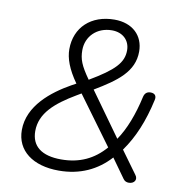

<svg xmlns="http://www.w3.org/2000/svg" viewBox="-81 -790 839 874"><g transform="rotate(10 339.0 -352.5)"><path d="M247 8C345 8 423 -29 482 -94L545 -6C552 4 561 7 571 7C596 7 610 -14 594 -34L519 -137C567 -204 600 -284 622 -384C627 -404 617 -415 598 -415C581 -415 571 -406 567 -389C549 -307 521 -233 485 -181L340 -383C442 -444 514 -496 514 -589C514 -663 462 -713 379 -713C271 -713 199 -646 199 -545C199 -503 216 -455 258 -396L236 -384C151 -336 50 -258 50 -145C50 -50 127 8 247 8ZM249 -44C159 -44 111 -81 111 -151C111 -234 176 -289 267 -343L289 -356L451 -135C399 -75 334 -44 249 -44ZM376 -663C426 -663 459 -631 459 -585C459 -528 422 -489 310 -423C269 -481 258 -509 258 -551C258 -614 306 -663 376 -663Z"/></g></svg>

Font: SN Pro Light
Style: Italic
Weight: 300
Italic angle: -8.99998°
Designer: Tobias Whetton
Foundry: Supernotes
Version: Version 1.001;Glyphs 3.2 (3249)